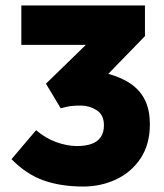

<svg xmlns="http://www.w3.org/2000/svg" viewBox="-20 -670 598 702"><path d="M284 12Q202 12 139 -10.5Q76 -33 22 -88L112 -194Q147 -164 186.5 -150Q226 -136 262 -136Q293 -136 315 -144Q337 -152 348.5 -169Q360 -186 360 -212Q360 -250 333.5 -267Q307 -284 276 -284Q251 -284 237 -282Q223 -280 202 -274L148 -364L294 -506H58V-650H510V-538L376 -400Q427 -386 461 -361.5Q495 -337 511.5 -301Q528 -265 528 -216Q528 -142 494 -91Q460 -40 404.5 -14Q349 12 284 12Z"/></svg>

Font: Source Sans 3 ExtraLight Black
Style: Regular
Weight: 900
Version: Version 3.052;hotconv 1.1.0;makeotfexe 2.6.0